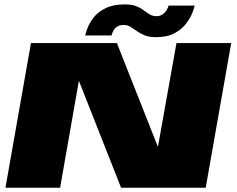

<svg xmlns="http://www.w3.org/2000/svg" viewBox="-20 -876 1104 896"><path d="M5.5 0H260.5L348 -498H348.5L545 0H940L1059 -675H803.5L717.5 -193H716L525.5 -675H124.5ZM707.5 -702.5Q759.5 -702.5 793.5 -720.5Q827.5 -738.5 847.2 -764.2Q867 -790 876.8 -814Q886.5 -838 888.5 -850H766.5Q764.5 -841 757.8 -829.2Q751 -817.5 739 -809Q727 -800.5 711 -800.5Q692.5 -800.5 678.8 -808.8Q665 -817 650.2 -828.2Q635.5 -839.5 615.2 -847.5Q595 -855.5 563 -855.5Q509 -855.5 473.2 -838Q437.5 -820.5 417.8 -795.2Q398 -770 389 -746.5Q380 -723 377.5 -710.5H500.5Q502.5 -719 508.2 -731Q514 -743 525.8 -751.2Q537.5 -759.5 556.5 -759.5Q575 -759.5 589 -750.8Q603 -742 618.5 -731Q634 -720 654.8 -711.2Q675.5 -702.5 707.5 -702.5Z"/></svg>

Font: Anybody Expanded Black
Style: Italic
Weight: 900
Width: 7
Italic angle: -10°
Version: Version 1.113;gftools[0.9.25]